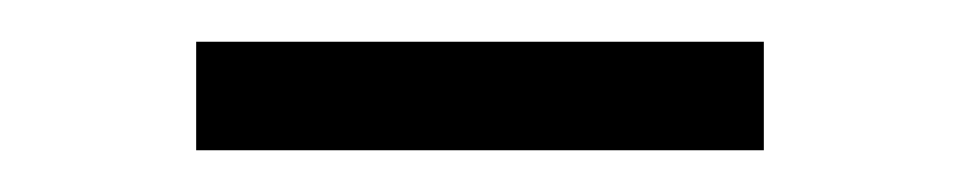

<svg xmlns="http://www.w3.org/2000/svg" viewBox="-20 -312 460 92"><path d="M74 -240V-292H346V-240Z"/></svg>

Font: Nunito Sans Light
Style: Regular
Weight: 300
Designer: Vernon Adams
Foundry: Vernon Adams
Version: Version 3.101; ttfautohint (v1.8.4.7-5d5b);gftools[0.9.27]